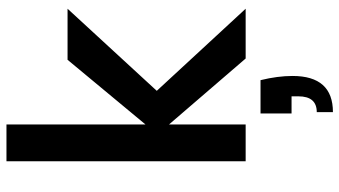

<svg xmlns="http://www.w3.org/2000/svg" viewBox="-248 -532 1050 594"><g transform="rotate(-90 277.0 -235.0)"><path d="M293 -275 547 0H393L189 -237V0H75V-740H189V-310L389 -551H547ZM326 46Q339 99 339 145Q339 270 227 270V220Q276 220 276 163V142H223V46Z"/></g></svg>

Font: IBM-Poppins
Style: Poppins-Medium
Weight: 500
Designer: Mike Abbink, Paul van der Laan, Pieter van Rosmalen, Ben Mitchell, Mark Frömberg
Foundry: Bold Monday
Version: Version 1.1